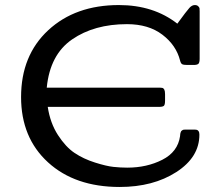

<svg xmlns="http://www.w3.org/2000/svg" viewBox="-20 -725 871 756"><path d="M63 -342.8Q63 -506.8 169.9 -606Q276.9 -705.1 448.2 -705.1Q584.5 -705.1 678.2 -631.8Q715.3 -682.6 725.6 -693.8Q735.8 -705.1 747.1 -705.1Q755.9 -705.1 760.5 -700.4Q765.1 -695.8 765.6 -692.4Q766.1 -689 766.1 -680.2V-494.1Q766.1 -478 761 -473.6Q755.9 -469.2 742.2 -469.2H717.8Q702.6 -469.2 697.3 -472.2Q691.9 -475.1 689 -486.8Q673.8 -546.9 619.4 -588.4Q564.9 -629.9 480 -629.9Q351.1 -629.9 263.9 -569.8Q176.8 -509.8 164.1 -379.9H603Q614.3 -379.9 619.1 -378.9Q624 -377.9 627 -372.1Q629.9 -366.2 629.9 -354V-329.1Q629.9 -312 625 -308.1Q620.1 -304.2 606.9 -304.2H168Q177.7 -240.2 208.3 -193.1Q238.8 -146 273.9 -122.6Q309.1 -99.1 354 -85Q398.9 -70.8 426.5 -67.9Q454.1 -64.9 481 -64.9Q558.1 -64.9 619.1 -95.9Q680.2 -127 689 -189Q689 -190.9 689.5 -195.1Q689.9 -199.2 690.4 -200.7Q690.9 -202.1 691.9 -205.1Q692.9 -208 693.8 -209Q694.8 -210 697.5 -211.9Q700.2 -213.9 703.6 -214.4Q707 -214.8 711.9 -214.8H740.2Q750 -214.8 754.4 -213.9Q758.8 -212.9 762 -208.5Q765.1 -204.1 765.1 -194.8Q765.1 -106 674.1 -47.4Q583 11.2 451.2 11.2Q275.4 11.2 169.2 -85.7Q63 -182.6 63 -342.8Z"/></svg>

Font: CMU Concrete
Style: Bold
Weight: 700
Version: Version 0.7.0